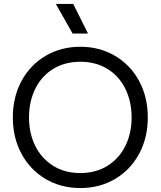

<svg xmlns="http://www.w3.org/2000/svg" viewBox="-20 -945 814 973"><path d="M729 -350Q729 -247 685 -165.5Q641 -84 563 -38Q485 8 387 8Q289 8 211 -38Q133 -84 89 -165.5Q45 -247 45 -350Q45 -453 89 -534.5Q133 -616 211 -662Q289 -708 387 -708Q485 -708 563 -662Q641 -616 685 -534.5Q729 -453 729 -350ZM387 -68Q466 -68 525 -105Q584 -142 615.5 -206Q647 -270 647 -350Q647 -430 615.5 -494.5Q584 -559 525 -595.5Q466 -632 387 -632Q308 -632 249 -595.5Q190 -559 158.5 -494.5Q127 -430 127 -350Q127 -270 158.5 -206Q190 -142 249 -105Q308 -68 387 -68ZM263 -925H351L426 -775H348Z"/></svg>

Font: TASA Explorer VF
Style: Regular
Weight: 400
Designer: Weizhong Zhang
Foundry: Local Remote
Version: Version 1.000;Glyphs 3.2 (3192)